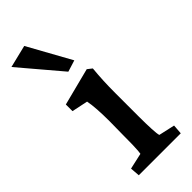

<svg xmlns="http://www.w3.org/2000/svg" viewBox="-247 -699 736 736"><g transform="rotate(-45 121.0 -330.5)"><path d="M22.5 0 19.5 -39.1 85 -53.7Q85.9 -57.6 86.9 -68.8Q87.9 -80.1 88.4 -101.1Q88.9 -122.1 88.9 -155.3L89.8 -224.6Q89.8 -260.7 87.9 -290.5Q85.9 -320.3 82 -339.8L16.6 -353.5V-389.6L168.9 -428.7L187.5 -414.1Q184.6 -383.8 183.1 -353.5Q181.6 -323.2 181.6 -283.2V-160.2Q181.6 -120.1 183.1 -90.8Q184.6 -61.5 187.5 -53.7L252.9 -39.1L250 0ZM112.3 -471.7 -29.3 -638.7 62.5 -661.1 159.2 -486.3Z"/></g></svg>

Font: Crimson Pro ExtraLight Medium
Style: Regular
Weight: 500
Version: Version 1.002